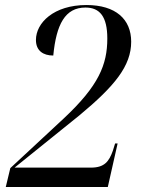

<svg xmlns="http://www.w3.org/2000/svg" viewBox="-20 -744 562 764"><path d="M3 0H409L448 -173H438L429 -144C414 -102 396 -77 342 -77H38L296 -285C437 -402 502 -482 502 -578C502 -667 441 -724 324 -724C194 -724 123 -653 123 -585C123 -542 152 -523 192 -523C204 -647 239 -714 320 -714C377 -714 407 -678 407 -591C407 -487 373 -403 234 -273L21 -75Z"/></svg>

Font: Noto Serif Display SemiCondensed
Style: Italic
Weight: 400
Width: 4
Italic angle: -12°
Designer: Monotype Design Team
Foundry: Monotype Imaging Inc.
Version: Version 2.009